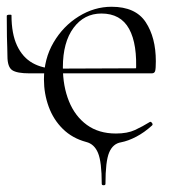

<svg xmlns="http://www.w3.org/2000/svg" viewBox="-20 -415 521 568"><path d="M281 129Q281 64 270 37.5Q259 11 235 5Q194 -6 166 -33.5Q138 -61 124 -99.5Q110 -138 110 -180Q110 -241 138.5 -289.5Q167 -338 213 -366.5Q259 -395 310 -395Q381 -395 411 -349.5Q441 -304 441 -234Q441 -212 439 -205Q437 -198 429 -198H382Q387 -284 362 -329.5Q337 -375 280 -375Q229 -375 197.5 -332.5Q166 -290 166 -216Q166 -160 184 -115.5Q202 -71 237 -45.5Q272 -20 323 -20Q357 -20 379.5 -30.5Q402 -41 423 -54Q426 -56 429.5 -51.5Q433 -47 430 -44Q407 -23 383 -10.5Q359 2 338 6Q314 10 303 36Q292 62 292 129Q292 133 286.5 133Q281 133 281 129ZM67 -198Q30 -198 16 -207.5Q2 -217 2 -249Q2 -260 1.5 -272.5Q1 -285 0.5 -307Q0 -329 0 -368Q0 -371 7 -371.5Q14 -372 14 -370Q14 -315 30.5 -280Q47 -245 76.5 -228.5Q106 -212 145 -212L392 -213V-198Z"/></svg>

Font: Cormorant Light
Style: Regular
Weight: 300
Designer: Christian Thalmann (Catharsis Fonts)
Foundry: Catharsis Fonts
Version: Version 4.000